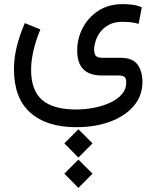

<svg xmlns="http://www.w3.org/2000/svg" viewBox="-20 -375 761 934"><path d="M293 322.3 361.3 253.9 430.2 322.3 361.3 391.6ZM293 469.7 361.3 401.4 430.2 469.7 361.3 539.1ZM176.3 -231.9Q131.3 -122.1 131.3 -35.2Q131.3 64.5 184.6 110.8Q237.8 157.2 348.6 157.7Q391.6 157.7 434.8 149.7Q478 141.6 514.2 125.2Q550.3 108.9 572.3 84Q594.2 59.1 594.2 25.4Q594.2 7.3 586.4 -0.2Q578.6 -7.8 555.7 -7.8H475.6Q355.5 -7.8 355.5 -128.4Q355.5 -187.5 382.3 -239Q409.2 -290.5 458.7 -322.8Q508.3 -355 577.1 -355Q591.3 -355 617.4 -352.8Q643.6 -350.6 669.9 -339.4L654.3 -258.8Q633.3 -265.6 612.3 -267.3Q591.3 -269 577.1 -269Q537.1 -269 510.3 -254.6Q483.4 -240.2 467.5 -218.8Q451.7 -197.3 444.8 -174.6Q438 -151.9 438 -134.8Q438 -113.3 446 -103.5Q454.1 -93.8 480.5 -93.8H568.4Q626.5 -93.3 649.7 -60.1Q672.9 -26.9 672.9 23.4Q672.9 90.8 630.6 140.4Q588.4 189.9 515.6 216.8Q442.9 243.7 351.1 243.7Q207 243.7 127.4 173.1Q47.9 102.5 47.9 -38.6Q47.9 -90.8 61 -145.8Q74.2 -200.7 100.6 -262.7Z"/></svg>

Font: Vazir
Style: Regular
Weight: 400
Designer: Saber Rastikerdar
Foundry: Saber Rastikerdar
Version: Version 30.0.0